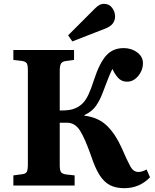

<svg xmlns="http://www.w3.org/2000/svg" viewBox="-20 -972 813 1006"><path d="M631 14Q587 14 556 -2Q525 -18 501.5 -55Q478 -92 457 -156Q425 -247 399 -288Q373 -329 331 -329H293V-107Q293 -80 299.5 -70.5Q306 -61 326 -58L371 -53V0H50V-53L95 -59Q115 -61 120.5 -72Q126 -83 126 -110V-605Q126 -631 120 -640.5Q114 -650 93 -653L50 -658V-710H368V-658L323 -652Q305 -649 299 -638Q293 -627 293 -601V-393Q322 -393 341 -395.5Q360 -398 375 -405Q398 -415 414 -431.5Q430 -448 443.5 -476.5Q457 -505 473 -555Q501 -641 536 -680.5Q571 -720 628 -720Q669 -720 699 -697.5Q729 -675 729 -641Q729 -616 717.5 -594Q706 -572 687.5 -558Q669 -544 646 -544Q617 -544 599 -564Q581 -584 569 -611Q558 -589 547.5 -562.5Q537 -536 518 -486Q504 -448 483 -417.5Q462 -387 422 -369V-366Q496 -357 541 -312.5Q586 -268 617 -198Q647 -129 663 -100Q679 -71 705 -71Q725 -71 748 -84L766 -43Q711 14 631 14ZM359 -755 337 -787 477 -927Q491 -941 502 -946.5Q513 -952 524 -952Q552 -952 567.5 -931Q583 -910 583 -886Q583 -865 571 -849Q559 -833 531 -822Z"/></svg>

Font: Literata 36pt
Style: Bold
Weight: 700
Designer: Latin by Veronika Burian and Jose Scaglione. Greek by Irene Vlachou. Cyrillic by Vera Evstafieva.
Foundry: TypeTogether
Version: Version 3.002